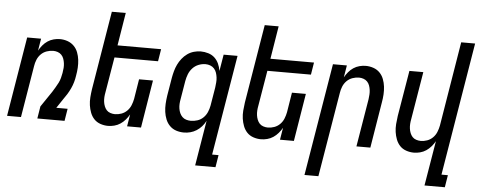

<svg xmlns="http://www.w3.org/2000/svg" viewBox="-57 -886 3118 1251"><g transform="rotate(5 1501.5 -260.0)"><path d="M6 0 92 -520H183L170 -441Q180 -459 194 -476Q208 -493 226 -505Q244 -517 265 -522.5Q286 -528 306 -528Q332 -528 356 -519.5Q380 -511 397.5 -493.5Q415 -476 424 -452.5Q433 -429 436 -404Q439 -379 437.5 -352.5Q436 -326 431 -299Q428 -278 422 -257Q416 -236 406.5 -215.5Q397 -195 385 -175.5Q373 -156 359 -137L321 -80H395L382 0H204L217 -80L286 -182Q295 -197 304.5 -212.5Q314 -228 322 -244Q330 -260 334.5 -277Q339 -294 342 -311V-312Q345 -328 346 -343.5Q347 -359 345 -374Q343 -389 338 -403Q333 -417 323 -427.5Q313 -438 298.5 -443Q284 -448 269 -448Q248 -448 226.5 -440.5Q205 -433 189 -417Q173 -401 164.5 -380Q156 -359 153 -338L97 0Z M667 8Q641 8 616.5 -0.5Q592 -9 575.5 -26.5Q559 -44 550 -67.5Q541 -91 537.5 -116Q534 -141 536 -167.5Q538 -194 542 -221L627 -735H718L683 -520H968L955 -440H670L631 -207Q628 -192 627 -176.5Q626 -161 628 -146Q630 -131 635.5 -117Q641 -103 650.5 -92.5Q660 -82 675 -77Q690 -72 705 -72Q726 -72 747 -79.5Q768 -87 784 -103Q800 -119 808.5 -140Q817 -161 821 -182L842 -312H933L882 0H791L804 -79Q794 -61 779.5 -44Q765 -27 747 -15Q729 -3 708 2.5Q687 8 667 8Z M1201 -72Q1223 -72 1244.5 -79Q1266 -86 1282.5 -102Q1299 -118 1308 -139Q1317 -160 1321 -182L1341 -302Q1343 -318 1344.5 -335Q1346 -352 1344 -368Q1342 -384 1337 -399Q1332 -414 1321.5 -425.5Q1311 -437 1296 -442.5Q1281 -448 1265 -448Q1242 -448 1219.5 -439Q1197 -430 1180.5 -412Q1164 -394 1155.5 -372Q1147 -350 1143 -327L1123 -207Q1120 -192 1119 -176Q1118 -160 1120.5 -144.5Q1123 -129 1129 -115.5Q1135 -102 1145.5 -91.5Q1156 -81 1171 -76.5Q1186 -72 1201 -72ZM1255 215 1304 -81Q1294 -61 1279 -44Q1264 -27 1245 -15Q1226 -3 1205 2.5Q1184 8 1163 8Q1136 8 1112 0Q1088 -8 1070.5 -25.5Q1053 -43 1043.5 -66.5Q1034 -90 1030.5 -115.5Q1027 -141 1028.5 -167.5Q1030 -194 1034 -221L1054 -341Q1058 -363 1064 -385Q1070 -407 1080 -428Q1090 -449 1105 -468Q1120 -487 1139.5 -501Q1159 -515 1182 -521.5Q1205 -528 1227 -528Q1252 -528 1276.5 -520.5Q1301 -513 1318 -497Q1335 -481 1345 -459Q1355 -437 1359 -412L1377 -520H1468L1359 135H1401L1388 215Z M1667 8Q1641 8 1616.5 -0.5Q1592 -9 1575.5 -26.5Q1559 -44 1550 -67.5Q1541 -91 1537.5 -116Q1534 -141 1536 -167.5Q1538 -194 1542 -221L1627 -735H1718L1683 -520H1968L1955 -440H1670L1631 -207Q1628 -192 1627 -176.5Q1626 -161 1628 -146Q1630 -131 1635.5 -117Q1641 -103 1650.5 -92.5Q1660 -82 1675 -77Q1690 -72 1705 -72Q1726 -72 1747 -79.5Q1768 -87 1784 -103Q1800 -119 1808.5 -140Q1817 -161 1821 -182L1842 -312H1933L1882 0H1791L1804 -79Q1794 -61 1779.5 -44Q1765 -27 1747 -15Q1729 -3 1708 2.5Q1687 8 1667 8Z M1970 215 2092 -520H2183L2170 -441Q2180 -459 2194 -476Q2208 -493 2226 -505Q2244 -517 2265 -522.5Q2286 -528 2306 -528Q2332 -528 2356.5 -519.5Q2381 -511 2398 -493.5Q2415 -476 2424 -452.5Q2433 -429 2436 -404Q2439 -379 2437.5 -352.5Q2436 -326 2431 -299L2382 0H2291L2343 -313Q2345 -328 2346 -343.5Q2347 -359 2345 -374Q2343 -389 2338 -403Q2333 -417 2323 -427.5Q2313 -438 2298.5 -443Q2284 -448 2269 -448Q2248 -448 2226.5 -440.5Q2205 -433 2189 -417Q2173 -401 2164.5 -380Q2156 -359 2153 -338L2061 215Z M2755 215 2804 -79Q2794 -61 2779.5 -44Q2765 -27 2747 -15Q2729 -3 2708 2.5Q2687 8 2667 8Q2641 8 2616.5 -0.5Q2592 -9 2575.5 -26.5Q2559 -44 2550 -67.5Q2541 -91 2537.5 -116Q2534 -141 2536 -167.5Q2538 -194 2542 -221L2592 -520H2683L2631 -207Q2628 -192 2627 -176.5Q2626 -161 2628 -146Q2630 -131 2635.5 -117Q2641 -103 2650.5 -92.5Q2660 -82 2675 -77Q2690 -72 2705 -72Q2726 -72 2747 -79.5Q2768 -87 2784 -103Q2800 -119 2808.5 -140Q2817 -161 2821 -182L2912 -735H3003L2859 135H2901L2888 215Z"/></g></svg>

Font: Iosevka Medium
Style: Italic
Weight: 500
Italic angle: -9°
Monospace: yes
Designer: Belleve Invis
Foundry: Belleve Invis
Version: Version 32.5.0; ttfautohint (v1.8.4)